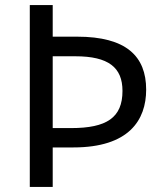

<svg xmlns="http://www.w3.org/2000/svg" viewBox="-20 -734 645 754"><path d="M554 -382C554 -513 476 -590 283 -590H187V-714H97V0H187V-155H268C486 -155 554 -262 554 -382ZM259 -231H187V-513H276C406 -513 461 -469 461 -377C461 -272 399 -231 259 -231Z"/></svg>

Font: Noto Sans Newa
Style: Regular
Weight: 400
Designer: Monotype Design Team
Foundry: Monotype Imaging Inc.
Version: Version 2.007